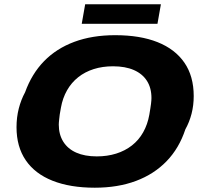

<svg xmlns="http://www.w3.org/2000/svg" viewBox="-20 -863 951 895"><path d="M422 12Q307 12 225 -20.5Q143 -53 100 -116Q57 -179 57 -270Q57 -316 67.5 -357Q78 -398 97 -433Q128 -519 185.5 -578Q243 -637 326.5 -668Q410 -699 517 -699Q633 -699 714.5 -666.5Q796 -634 839.5 -571Q883 -508 883 -415Q883 -372 873 -333Q863 -294 844 -260Q815 -172 756.5 -111.5Q698 -51 613.5 -19.5Q529 12 422 12ZM431 -134Q480 -134 521.5 -147Q563 -160 595 -185Q627 -210 647.5 -246.5Q668 -283 676 -328Q679 -346 681 -358.5Q683 -371 684 -379.5Q685 -388 685.5 -394.5Q686 -401 686 -406Q686 -453 665 -486Q644 -519 604 -536.5Q564 -554 507 -554Q458 -554 417 -541Q376 -528 344.5 -503Q313 -478 292.5 -442Q272 -406 264 -361Q260 -342 258.5 -329.5Q257 -317 256 -308Q255 -299 254.5 -293Q254 -287 254 -282Q254 -236 275 -202.5Q296 -169 335.5 -151.5Q375 -134 431 -134ZM361 -752 377 -843H730L714 -752Z"/></svg>

Font: Archivo SemiExpanded ExtraBold
Style: Italic
Weight: 800
Width: 6
Italic angle: -10°
Designer: Hector Gatti
Foundry: Omnibus-Type
Version: Version 2.001